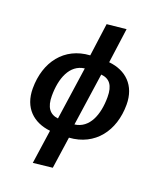

<svg xmlns="http://www.w3.org/2000/svg" viewBox="-172 -859 984 1182"><g transform="rotate(20 319.5 -267.5)"><path d="M608 -316C608 -442 530 -514 418 -525L449 -753L323 -740L294 -525C128 -515 31 -387 31 -213C31 -86 109 -16 220 -4L188 218L314 204L344 -4C511 -15 608 -144 608 -316ZM157 -210C157 -325 195 -426 290 -438L240 -92C185 -98 157 -136 157 -210ZM348 -92 398 -437C454 -432 482 -396 482 -320C482 -204 443 -104 348 -92Z"/></g></svg>

Font: Fira Sans Medium
Style: Italic
Weight: 500
Italic angle: -8°
Designer: bBox Type GmbH & Carrois Corporate GbR & Edenspiekermann AG
Foundry: bBox Type GmbH & Carrois Corporate GbR & Edenspiekermann AG
Version: Version 4.301;PS 004.301;hotconv 1.0.88;makeotf.lib2.5.64775